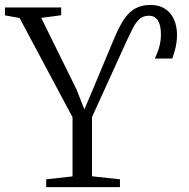

<svg xmlns="http://www.w3.org/2000/svg" viewBox="-32 -774 782 794"><path d="M159 0V-32.5L268 -44.5V-289L49 -699.5L-11.5 -710.5V-743H221V-711L138.5 -700L284 -405L317 -321.5L351.5 -403L442.5 -620.5Q456 -652.5 470.2 -677.2Q484.5 -702 501.2 -719Q518 -736 539.8 -744.8Q561.5 -753.5 590 -753.5Q618.5 -753.5 639.2 -743.8Q660 -734 673.5 -716.8Q687 -699.5 693.5 -677Q700 -654.5 700 -630Q700 -612.5 697.5 -595.8Q695 -579 690.5 -563.2Q686 -547.5 680.5 -532H608Q619.5 -554.5 626.5 -579.8Q633.5 -605 633.5 -631Q633.5 -656.5 628 -673.8Q622.5 -691 611.5 -700Q600.5 -709 583.5 -709Q560 -709 544.5 -694.8Q529 -680.5 517 -656.8Q505 -633 492 -605L348.5 -290V-45L464 -32.5V0Z"/></svg>

Font: Merriweather 72pt Light
Style: Regular
Weight: 300
Version: Version 2.100